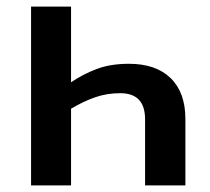

<svg xmlns="http://www.w3.org/2000/svg" viewBox="-20 -561 634 581"><path d="M195 -541H74V0H195V-232Q232 -254 267.5 -266.5Q303 -279 344 -279Q419 -279 419 -200V0H541V-201Q541 -281 496.5 -324.5Q452 -368 370 -368Q314 -368 272 -352Q230 -336 195 -312Z"/></svg>

Font: Noto Sans Display Medium
Style: Regular
Weight: 500
Designer: Monotype Design Team
Foundry: Monotype Imaging Inc.
Version: Version 1.900